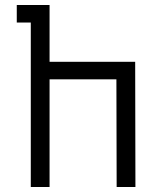

<svg xmlns="http://www.w3.org/2000/svg" viewBox="-20 -747 640 767"><path d="M178 -500H520L521 0H446L445 -430H178V0H103V-657H47V-727H178Z"/></svg>

Font: Orbit
Style: Regular
Weight: 400
Designer: Sooun Cho
Foundry: JAMO
Version: Version 1.000; ttfautohint (v1.8.4.7-5d5b);gftools[0.9.29]